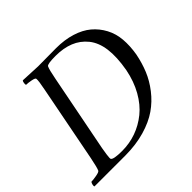

<svg xmlns="http://www.w3.org/2000/svg" viewBox="-165 -818 992 992"><g transform="rotate(-45 331.0 -321.5)"><path d="M246.1 -533.2 163.1 -109.4Q160.2 -95.2 156.7 -69.1Q153.3 -43 155.3 -39.1Q161.6 -25.4 226.6 -25.4Q279.8 -25.4 328.9 -42.7Q377.9 -60.1 419.7 -93.8Q461.4 -127.4 492.2 -181.9Q522.9 -236.3 536.6 -305.7Q551.3 -388.7 543.5 -447.5Q535.6 -506.3 505.4 -543.7Q475.1 -581.1 431.4 -598.6Q387.7 -616.2 330.1 -616.2Q270 -616.2 264.6 -605.5Q256.8 -589.8 246.1 -533.2ZM359.9 -642.6Q421.9 -642.6 472.2 -627Q522.5 -611.3 555.9 -583.3Q589.4 -555.2 610.6 -515.6Q631.8 -476.1 635.7 -428.5Q639.6 -380.9 630.4 -326.2Q620.1 -273.9 601.3 -228Q582.5 -182.1 549.3 -139.2Q516.1 -96.2 471.9 -65.4Q427.7 -34.7 363.8 -16.1Q299.8 2.4 223.1 2.9H-4.4Q-7.3 -1 -4.9 -11.2Q-2.4 -21.5 1.5 -25.4Q15.1 -25.4 39.6 -29.8Q64 -34.2 66.9 -41Q73.7 -54.7 85.4 -113.3L166.5 -530.3Q178.2 -587.9 176.3 -602.5Q175.8 -609.4 153.1 -613.8Q130.4 -618.2 116.7 -618.2Q114.3 -621.6 115.7 -632.3Q117.2 -643.1 121.6 -646.5Q214.4 -641.6 228 -641.6Q245.1 -641.6 292.2 -642.1Q339.4 -642.6 359.9 -642.6Z"/></g></svg>

Font: Amiri
Style: Slanted
Weight: 400
Italic angle: 9°
Designer: Khaled Hosny
Version: Version 000.107